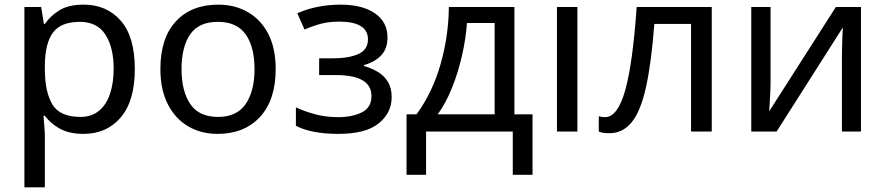

<svg xmlns="http://www.w3.org/2000/svg" viewBox="-20 -566 3810 826"><path d="M340 -546Q439 -546 499.5 -477Q560 -408 560 -269Q560 -132 499.5 -61Q439 10 339 10Q277 10 236.5 -13Q196 -36 173 -68H167Q168 -51 170.5 -25Q173 1 173 20V240H85V-536H157L169 -463H173Q197 -498 236 -522Q275 -546 340 -546ZM324 -472Q242 -472 208 -426Q174 -380 173 -286V-269Q173 -170 205.5 -116.5Q238 -63 326 -63Q374 -63 406 -89.5Q438 -116 453.5 -163Q469 -210 469 -270Q469 -362 433.5 -417Q398 -472 324 -472Z M1166 -269Q1166 -136 1098.5 -63Q1031 10 916 10Q845 10 789.5 -22.5Q734 -55 702 -117.5Q670 -180 670 -269Q670 -402 736.5 -474Q803 -546 919 -546Q991 -546 1047 -513.5Q1103 -481 1134.5 -419.5Q1166 -358 1166 -269ZM761 -269Q761 -174 798.5 -118.5Q836 -63 918 -63Q999 -63 1037 -118.5Q1075 -174 1075 -269Q1075 -364 1037 -418Q999 -472 917 -472Q835 -472 798 -418Q761 -364 761 -269Z M1446 -546Q1538 -546 1592.5 -509Q1647 -472 1647 -405Q1647 -356 1619.5 -327.5Q1592 -299 1546 -286V-282Q1578 -273 1605 -257Q1632 -241 1648.5 -214.5Q1665 -188 1665 -148Q1665 -81 1609.5 -35.5Q1554 10 1436 10Q1378 10 1331 1Q1284 -8 1253 -25V-104Q1287 -88 1333.5 -75Q1380 -62 1435 -62Q1495 -62 1536.5 -82.5Q1578 -103 1578 -153Q1578 -243 1425 -243H1353V-315H1411Q1480 -315 1521.5 -333.5Q1563 -352 1563 -397Q1563 -435 1531.5 -454Q1500 -473 1441 -473Q1397 -473 1363.5 -464.5Q1330 -456 1290 -439L1259 -509Q1343 -546 1446 -546Z M2193 -536V-74H2271V186H2186V0H1813V186H1729V-74H1772Q1841 -169 1875.5 -290.5Q1910 -412 1911 -536ZM2108 -467H1989Q1984 -399 1967.5 -326.5Q1951 -254 1924.5 -188Q1898 -122 1863 -74H2108Z M2464 0H2376V-536H2464Z M3042 0H2953V-463H2795Q2782 -294 2759 -190.5Q2736 -87 2697.5 -40Q2659 7 2602 7Q2589 7 2576.5 5.5Q2564 4 2556 0V-66Q2562 -64 2569 -63Q2576 -62 2583 -62Q2637 -62 2669.5 -177Q2702 -292 2719 -536H3042Z M3295 -536V-209Q3295 -196 3294 -172.5Q3293 -149 3291.5 -124.5Q3290 -100 3289 -87L3576 -536H3684V0H3602V-316Q3602 -332 3602.5 -358Q3603 -384 3604 -409.5Q3605 -435 3606 -448L3321 0H3212V-536Z"/></svg>

Font: Noto Sans
Style: Regular
Weight: 400
Designer: Monotype Design Team
Foundry: Monotype Imaging Inc.
Version: Version 1.902